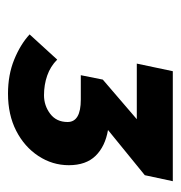

<svg xmlns="http://www.w3.org/2000/svg" viewBox="-6 -724 452 480"><g transform="rotate(90 220.0 -484.0)"><path d="M66 -332 129 -401Q146 -384 169 -376Q192 -368 218 -368Q244 -368 264.5 -383.5Q285 -399 285 -427Q285 -460 229 -460H168L179 -515L278 -600H139L158 -690H433L418 -620L305 -528Q346 -521 369.5 -497Q393 -473 393 -430Q393 -389 370 -354Q347 -319 307 -298.5Q267 -278 214 -278Q167 -278 129 -293.5Q91 -309 66 -332Z"/></g></svg>

Font: Radio Canada
Style: Bold Italic
Weight: 700
Italic angle: -12°
Designer: Charles Daoud, Etienne Aubert Bonn, Alexandre Saumier Demers, Jacques Le Bailly
Foundry: Radio-Canada
Version: Version 2.104; ttfautohint (v1.8.4.7-5d5b);gftools[0.9.28.de